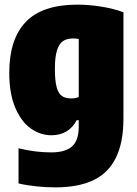

<svg xmlns="http://www.w3.org/2000/svg" viewBox="-20 -579 592 829"><path d="M60 213V61Q130.5 79 201 79Q262 79 291 53.2Q320 27.5 320 -33V-60H311Q295 -28.5 267.2 -11.8Q239.5 5 202 5Q154.5 5 113 -24.2Q71.5 -53.5 45.8 -114.2Q20 -175 20 -265Q20 -409 90.8 -483.8Q161.5 -558.5 313 -559Q364 -559 417 -550.5Q470 -542 513 -526V-68Q513 36.5 480.2 102.5Q447.5 168.5 382.8 199.2Q318 230 219 230Q181 230 138.5 225.8Q96 221.5 60 213ZM320 -160V-411Q304 -413 295 -413Q269 -413 252 -401.5Q235 -390 226 -361.2Q217 -332.5 217 -282Q217 -230.5 224.5 -203Q232 -175.5 247 -164.8Q262 -154 288 -154Q306.5 -154 320 -160Z"/></svg>

Font: Encode Sans Condensed Black
Style: Regular
Weight: 900
Width: 3
Designer: Multiple Designers
Foundry: Impallari Type
Version: Version 2.000